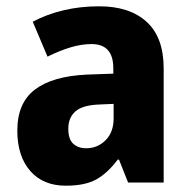

<svg xmlns="http://www.w3.org/2000/svg" viewBox="-20 -580 603 610"><path d="M295 -560Q392 -560 446 -510.5Q500 -461 500 -363V0H387L358 -73H354Q322 -30 286 -10Q250 10 189 10Q117 10 76 -37Q35 -84 35 -165Q35 -253 91 -295.5Q147 -338 256 -343L340 -346V-363Q340 -440 271 -440Q239 -440 204 -429.5Q169 -419 131 -400L84 -511Q127 -534 180.5 -547Q234 -560 295 -560ZM296 -248Q242 -246 219.5 -226Q197 -206 197 -171Q197 -138 212.5 -123.5Q228 -109 254 -109Q290 -109 315.5 -134.5Q341 -160 341 -204V-250Z"/></svg>

Font: Noto Sans Devanagari UI SemiCondensed ExtraBold
Style: Regular
Weight: 800
Width: 4
Designer: Jelle Bosma - Monotype Design Team
Foundry: Monotype Imaging Inc.
Version: Version 2.004; ttfautohint (v1.8.4.7-5d5b)